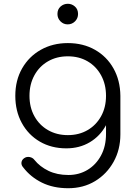

<svg xmlns="http://www.w3.org/2000/svg" viewBox="-20 -780 717 1016"><path d="M331 5Q252 5 191 -30.5Q130 -66 95.5 -129Q61 -192 61 -273Q61 -355 97 -418Q133 -481 196 -516.5Q259 -552 339 -552Q420 -552 482.5 -516.5Q545 -481 580.5 -418Q616 -355 617 -273L572 -249Q572 -175 541 -117.5Q510 -60 455.5 -27.5Q401 5 331 5ZM341 216Q262 216 202 186.5Q142 157 103 106Q92 94 93.5 80Q95 66 108 57Q121 48 137 51Q153 54 162 66Q191 102 236.5 124Q282 146 342 146Q398 146 443 119Q488 92 514.5 43Q541 -6 541 -72V-224L570 -282L617 -273V-69Q617 12 581 76.5Q545 141 483 178.5Q421 216 341 216ZM339 -65Q398 -65 443.5 -91.5Q489 -118 515 -165Q541 -212 541 -273Q541 -334 515 -381.5Q489 -429 443.5 -455.5Q398 -482 339 -482Q280 -482 234 -455.5Q188 -429 162 -381.5Q136 -334 136 -273Q136 -212 162 -165Q188 -118 234 -91.5Q280 -65 339 -65ZM338 -651Q316 -651 300 -667Q284 -683 284 -706Q284 -731 300.5 -745.5Q317 -760 339 -760Q360 -760 376.5 -745.5Q393 -731 393 -706Q393 -683 377 -667Q361 -651 338 -651Z"/></svg>

Font: Comfortaa
Style: Regular
Weight: 400
Designer: Johan Aakerlund
Foundry: Johan Aakerlund
Version: Version 3.104; ttfautohint (v1.8.1.43-b0c9)